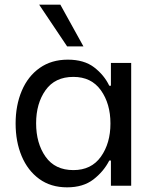

<svg xmlns="http://www.w3.org/2000/svg" viewBox="-20 -797 660 824"><path d="M47 -267Q47 -345 73.5 -407.5Q100 -470 150.5 -505.5Q201 -541 271 -541Q341 -541 384 -508Q427 -475 449 -429H456V-527H543V0H456V-108H449Q425 -61 381 -27Q337 7 268 7Q198 7 148.5 -29Q99 -65 73 -127Q47 -189 47 -267ZM135 -268Q135 -182 175.5 -124.5Q216 -67 295 -67Q372 -67 413 -124.5Q454 -182 454 -267Q454 -352 413 -409.5Q372 -467 295 -467Q216 -467 175.5 -410Q135 -353 135 -268ZM148 -777H239L338 -598H268Z"/></svg>

Font: Lopes Sans
Style: Regular
Weight: 400
Designer: Gabriel Lam, Diego Maldonado
Foundry: TypeRant, Foresti Design
Version: Version 4.000